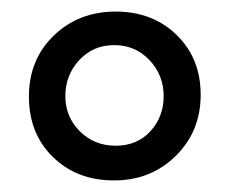

<svg xmlns="http://www.w3.org/2000/svg" viewBox="-20 -699 397 332"><path d="M177 -387Q113 -387 71.5 -427.5Q30 -468 30 -532Q30 -596 73 -637.5Q116 -679 180 -679Q244 -679 285.5 -638.5Q327 -598 327 -535Q327 -472 284 -429.5Q241 -387 177 -387ZM117 -595Q93 -569 93 -533Q93 -497 118 -472Q143 -447 180 -447Q217 -447 240 -472Q263 -497 263 -533Q263 -569 238.5 -595Q214 -621 177.5 -621Q141 -621 117 -595Z"/></svg>

Font: Hind Siliguri Fixed
Style: Regular
Weight: 400
Designer: Jyotish Sonowal
Foundry: Indian Type Foundry
Version: Version 1.001;October 28, 2021;FontCreator 12.0.0.2565 64-bi